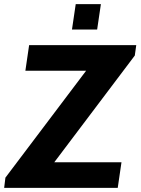

<svg xmlns="http://www.w3.org/2000/svg" viewBox="-26 -903 677 923"><path d="M629 -686 622 -636 235 -123H558L540 0H-6L0 -49L388 -563H96L114 -686ZM441 -761H320L338 -883H459Z"/></svg>

Font: Chivo
Style: Bold Italic
Weight: 700
Italic angle: -8.05°
Designer: Hector Gatti
Foundry: Omnibus-Type
Version: Version 1.007